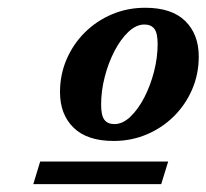

<svg xmlns="http://www.w3.org/2000/svg" viewBox="-20 -700 532 495"><path d="M65.8 -225.2 83.6 -283.6H413.6L395.6 -225.2ZM354.3 -680Q422.8 -680 457.6 -645.8Q492.4 -611.6 492.4 -554.1Q492.4 -508.8 475.3 -469.3Q458.2 -429.8 428.1 -400Q398 -370.2 358.2 -353.4Q318.4 -336.6 273.1 -336.6Q204.7 -336.6 169.7 -370.8Q134.7 -405 134.7 -462.5Q134.7 -507.8 151.8 -547.3Q168.8 -586.7 199 -616.6Q229.1 -646.4 268.9 -663.2Q308.6 -680 354.3 -680ZM274.9 -380.1Q296.2 -380.1 316.1 -399Q336 -417.9 351.9 -448.5Q367.7 -479 377.1 -515.3Q386.4 -551.7 386.4 -586.4Q386.4 -614.8 377.9 -625.8Q369.3 -636.8 352.2 -636.8Q331.2 -636.8 311.1 -617.9Q291.1 -599 275.2 -568.5Q259.3 -537.9 250 -501.7Q240.7 -465.5 240.7 -430.5Q240.7 -402.1 249.2 -391.1Q257.7 -380.1 274.9 -380.1Z"/></svg>

Font: Newsreader Text
Style: Italic
Weight: 400
Italic angle: -17°
Designer: Hugues Gentile
Foundry: Production Type
Version: Version 1.001